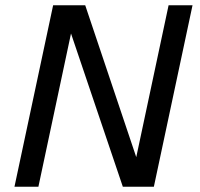

<svg xmlns="http://www.w3.org/2000/svg" viewBox="-20 -710 760 730"><path d="M35 0 182 -690H304L512 -71L489 -70L621 -690H712L565 0H447L236 -624L259 -625L126 0Z"/></svg>

Font: Radio Canada
Style: Italic
Weight: 400
Italic angle: -12°
Designer: Charles Daoud, Etienne Aubert Bonn, Alexandre Saumier Demers, Jacques Le Bailly
Foundry: Radio-Canada
Version: Version 2.104;gftools[0.9.28.dev5+ged2979d]